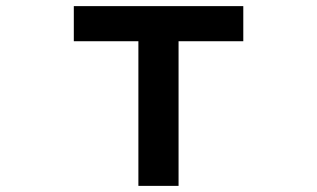

<svg xmlns="http://www.w3.org/2000/svg" viewBox="-20 -585 1040 630"><path d="M222.2 -564.9H778.3V-449.7H565.9V24.9H434.1V-449.7H222.2Z"/></svg>

Font: BIZ UDGothic
Style: Bold
Weight: 700
Monospace: yes
Designer: TypeBank Co., Ltd.
Foundry: Morisawa Inc.
Version: Version 1.05